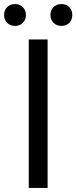

<svg xmlns="http://www.w3.org/2000/svg" viewBox="-42 -928 377 948"><path d="M100 0H193V-733H100ZM32 -800C63 -800 86 -822 86 -854C86 -886 63 -908 32 -908C1 -908 -22 -886 -22 -854C-22 -822 1 -800 32 -800ZM261 -800C293 -800 315 -822 315 -854C315 -886 293 -908 261 -908C230 -908 207 -886 207 -854C207 -822 230 -800 261 -800Z"/></svg>

Font: Noto Sans CJK JP Regular
Style: Regular
Weight: 400
Designer: Ryoko NISHIZUKA (kana & ideographs); Paul D. Hunt (Latin, Greek & Cyrillic); Wenlong ZHANG (bopomofo); Sandoll Communica
Foundry: Adobe Systems Incorporated
Version: Version 1.001;PS 1.001;hotconv 1.0.78;makeotf.lib2.5.61930